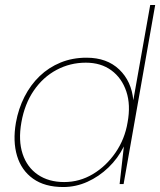

<svg xmlns="http://www.w3.org/2000/svg" viewBox="-20 -740 644 772"><path d="M234 12Q160 12 113 -21.5Q66 -55 48.5 -113.5Q31 -172 44 -247Q54 -303 78.5 -351Q103 -399 139.5 -434Q176 -469 223.5 -488.5Q271 -508 328 -508Q410 -508 459.5 -460.5Q509 -413 516 -337L584 -720H604L477 0H461L478 -151Q454 -103 416 -66.5Q378 -30 331.5 -9Q285 12 234 12ZM238 -8Q300 -8 353.5 -40Q407 -72 444.5 -126.5Q482 -181 493 -248Q506 -318 488 -372Q470 -426 428 -457Q386 -488 325 -488Q262 -488 207.5 -459Q153 -430 116 -376Q79 -322 66 -248Q53 -175 71 -121Q89 -67 132.5 -37.5Q176 -8 238 -8Z"/></svg>

Font: DM Sans 24pt Thin
Style: Italic
Weight: 250
Italic angle: -10°
Designer: Colophon Foundry, Jonny Pinhorn
Foundry: Colophon Foundry
Version: Version 4.004;gftools[0.9.30]